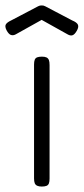

<svg xmlns="http://www.w3.org/2000/svg" viewBox="-60 -674 308 705"><path d="M93 11Q83 11 76.5 8Q70 5 67.5 -1.5Q65 -8 65 -19V-437Q65 -448 67.5 -454.5Q70 -461 76.5 -463.5Q83 -466 94 -466Q105 -466 111 -463Q117 -460 119.5 -453.5Q122 -447 122 -435V-18Q122 -7 119.5 -0.5Q117 6 110.5 8.5Q104 11 93 11ZM93 -654Q97 -654 99.5 -653.5Q102 -653 106 -651L205 -599Q222 -592 226 -583.5Q230 -575 222 -561Q214 -547 206 -544.5Q198 -542 188 -548L93 -601L-2 -548Q-11 -543 -19.5 -545.5Q-28 -548 -36 -563Q-43 -577 -38.5 -584.5Q-34 -592 -19 -599L80 -651Q84 -653 86.5 -653.5Q89 -654 93 -654Z"/></svg>

Font: Fredoka Light Light
Style: Regular
Weight: 300
Version: Version 2.001